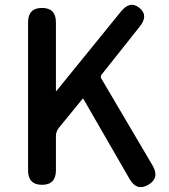

<svg xmlns="http://www.w3.org/2000/svg" viewBox="-20 -770 703 800"><path d="M155 0Q97 0 97 -60V-677Q97 -737 155 -737Q213 -737 213 -677V-393Q213 -388 216 -392L484 -722Q522 -769 561 -737Q600 -706 562 -659L404 -460Q397 -452 402 -443L616 -80Q646 -28 598 0Q550 28 520 -24L328 -357Q326 -361 323 -357L225 -237Q213 -222 213 -203V-60Q213 0 155 0Z"/></svg>

Font: Resource Han Rounded JP Medium
Style: Regular
Weight: 500
Designer: Cyano Hao (round all glyphs); Ryoko NISHIZUKA 西塚涼子 (kana, bopomofo & ideographs); Paul D. Hunt (Latin, Greek & Cyrillic)
Foundry: Cyano Hao
Version: 0.990